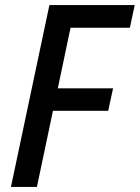

<svg xmlns="http://www.w3.org/2000/svg" viewBox="-20 -734 549 754"><path d="M23 0 174 -714H509L490 -625H257L207 -387H424L405 -299H188L125 0Z"/></svg>

Font: Noto Sans SemiCondensed Medium
Style: Italic
Weight: 500
Width: 4
Italic angle: -12°
Designer: Monotype Design Team
Foundry: Monotype Imaging Inc.
Version: Version 2.013; ttfautohint (v1.8.4.7-5d5b)